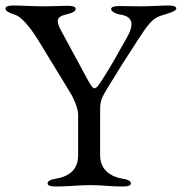

<svg xmlns="http://www.w3.org/2000/svg" viewBox="-20 -673 661 698"><path d="M182 5C236 5 260 0 310 0C356 0 373 5 427 5C444 5 456 2 456 -6C456 -15 446 -20 423 -24C373 -33 344 -63 344 -108V-260C344 -299 343 -307 369 -350C415 -425 426 -443 480 -526C516 -581 533 -607 568 -617C596 -625 621 -633 621 -642C621 -650 609 -653 592 -653C569 -653 529 -650 488 -650C459 -650 443 -651 413 -651C396 -651 384 -648 384 -640C384 -631 403 -622 417 -620C436 -617 458 -610 458 -585C458 -573 453 -556 440 -534C406 -474 386 -437 356 -390C338 -362 331 -352 323 -352C317 -352 309 -364 295 -390L203 -560C194 -576 190 -588 190 -596C190 -611 203 -616 222 -621C244 -626 255 -632 255 -641C255 -649 243 -652 226 -652C205 -652 177 -650 146 -650C100 -650 59 -653 29 -653C12 -653 0 -650 0 -642C0 -633 11 -627 33 -620C67 -610 107 -546 122 -522L239 -330C244 -321 264 -283 264 -256V-108C264 -60 236 -33 186 -24C163 -20 153 -15 153 -6C153 2 165 5 182 5Z"/></svg>

Font: Garamond-Math
Style: Regular
Weight: 400
Version: Version 2019-08-16